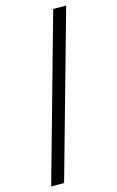

<svg xmlns="http://www.w3.org/2000/svg" viewBox="-128 -774 578 946"><g transform="rotate(-15 161.0 -301.0)"><path d="M10 120 246 -722H312L76 120Z"/></g></svg>

Font: TikTok Sans Light
Style: Regular
Weight: 300
Version: Version 4.000